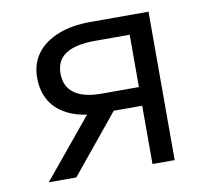

<svg xmlns="http://www.w3.org/2000/svg" viewBox="-61 -552 666 618"><g transform="rotate(-10 272.0 -242.5)"><path d="M50.5 0 250 -242 260.5 -190Q197 -189.5 155 -208Q113 -226.5 92.5 -259.5Q72 -292.5 72 -337Q72 -384 97 -417Q122 -450 167 -467.5Q212 -485 271.5 -485H462V0H389.5V-422.5H276.5Q212.5 -422.5 180.5 -401.8Q148.5 -381 148.5 -338Q148.5 -295.5 178.5 -273.5Q208.5 -251.5 267.5 -251.5H402.5V-190.5H296.5L140.5 0Z"/></g></svg>

Font: Geologica Roman ExtraLight
Style: Regular
Weight: 250
Designer: Sindre Bremnes, Frode Helland
Foundry: Monokrom Skriftforlag AS
Version: Version 1.010;gftools[0.9.28]